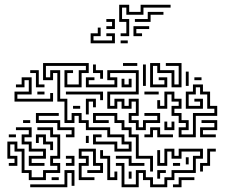

<svg xmlns="http://www.w3.org/2000/svg" viewBox="-20 -771 975 807"><path d="M461 -134V-164H371V-206H407V-194H383V-176H473V-146H521V-164H491V-194H431V-224H341V-254H311V-284H293V-254H251V-344H221V-464H203V-434H161V-506H353V-464H323V-404H251V-476H287V-464H263V-416H311V-476H341V-494H173V-446H191V-476H233V-356H263V-266H281V-296H323V-266H353V-236H443V-206H503V-176H533V-134ZM497 -494V-506H557V-494ZM611 -404V-506H653V-476H713V-416H731V-494H677V-506H743V-404H701V-464H641V-494H623V-416H671V-434H647V-446H683V-404ZM401 -440V-464H371V-500H383V-476H413V-440ZM581 -410V-500H593V-410ZM551 -224V-254H521V-296H551V-344H533V-314H491V-344H473V-314H431V-386H551V-464H443V-446H473V-404H341V-446H377V-434H353V-416H461V-434H431V-476H563V-374H443V-326H461V-356H503V-326H521V-356H563V-284H533V-266H563V-236H581V-266H641V-284H587V-296H653V-254H593V-224ZM131 -404V-464H107V-476H143V-416H167V-404ZM761 -410V-470H773V-410ZM797 -434V-446H827V-434ZM41 -344V-386H101V-434H83V-404H47V-416H71V-446H113V-374H53V-356H191V-380H203V-344ZM491 -404V-440H503V-416H521V-440H533V-404ZM731 -194V-236H761V-254H731V-284H701V-326H731V-344H701V-374H683V-314H641V-350H653V-326H671V-386H713V-356H743V-314H713V-296H743V-266H773V-224H743V-206H791V-296H881V-314H851V-374H821V-404H803V-374H773V-326H821V-344H797V-356H833V-314H761V-386H791V-416H833V-386H863V-326H893V-284H803V-194ZM401 -350V-374H257V-386H413V-350ZM587 -374V-386H647V-374ZM137 -374V-386H167V-374ZM341 -290V-356H383V-320H371V-344H353V-290ZM287 -314V-326H317V-314ZM257 -194V-206H281V-224H221V-254H131V-296H227V-284H143V-266H233V-236H293V-194ZM611 -50V-104H551V-194H521V-224H491V-254H461V-284H383V-266H437V-254H371V-296H473V-266H503V-236H533V-206H563V-116H623V-50ZM77 -254V-266H107V-254ZM821 -194V-236H881V-254H827V-266H893V-224H833V-206H887V-194ZM671 -224V-260H683V-236H701V-260H713V-224ZM101 -14V-44H71V-134H41V-164H23V-116H53V-74H17V-86H41V-104H11V-176H53V-146H83V-56H113V-26H161V-56H221V-74H191V-116H221V-194H191V-224H137V-236H203V-206H233V-104H203V-86H233V-44H173V-14ZM101 -74V-116H161V-134H101V-164H71V-206H101V-224H47V-236H113V-194H83V-176H113V-146H173V-104H113V-86H167V-74ZM587 -194V-206H611V-236H653V-206H707V-194H641V-224H623V-194ZM17 -194V-206H47V-194ZM191 -140V-164H161V-194H143V-170H131V-206H173V-176H203V-140ZM341 -170V-200H353V-170ZM311 -14V-86H341V-104H311V-146H383V-86H413V-44H347V-56H401V-74H371V-134H323V-116H353V-74H323V-26H377V-14ZM491 16V-74H467V-86H503V4H551V-56H593V-26H623V4H671V-26H701V-56H791V-116H821V-134H743V-104H701V-134H683V-74H641V-140H653V-86H671V-146H713V-116H731V-146H833V-104H803V-44H713V-14H683V16H611V-14H581V-44H563V16ZM821 -50V-86H851V-146H887V-134H863V-74H833V-50ZM431 -14V-104H401V-140H413V-116H443V-26H461V-50H473V-14ZM257 -74V-86H281V-104H257V-116H293V-74ZM521 -74V-104H467V-116H533V-86H587V-74ZM761 -80V-110H773V-80ZM707 -74V-86H737V-74ZM107 16V4H251V-56H293V10H281V-44H263V16ZM641 -20V-56H677V-44H653V-20ZM521 -20V-50H533V-20ZM197 -14V-26H227V-14ZM707 16V4H731V-26H797V-14H743V16ZM487 -619V-631H511V-679H481V-751H523V-721H571V-751H697V-739H583V-709H511V-739H493V-691H523V-619ZM547 -679V-691H601V-721H667V-709H613V-679ZM427 -649V-661H451V-679H427V-691H463V-649ZM541 -619V-661H607V-649H553V-631H577V-619ZM361 -589V-631H391V-655H403V-619H373V-601H451V-619H427V-631H463V-589ZM487 -589V-601H517V-589Z"/></svg>

Font: Rubik Maze
Style: Regular
Weight: 400
Designer: Hubert and Fischer, NaN
Foundry: Hubert and Fischer, NaN
Version: Version 2.200